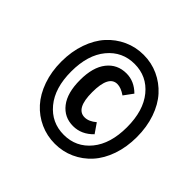

<svg xmlns="http://www.w3.org/2000/svg" viewBox="-159 -927 986 986"><g transform="rotate(45 334.0 -434.0)"><path d="M631.8 -433.1Q631.8 -360.4 610.6 -299.3Q589.4 -238.3 552.2 -197.3Q515.1 -156.2 465.1 -133.5Q415 -110.8 357.9 -110.8Q300.8 -110.8 250.5 -133.5Q200.2 -156.2 163.1 -197.3Q126 -238.3 104.5 -299.3Q83 -360.4 83 -433.1Q83 -506.3 104.5 -567.6Q126 -628.9 163.1 -669.9Q200.2 -710.9 250.5 -733.9Q300.8 -756.8 357.9 -756.8Q415 -756.8 465.1 -733.9Q515.1 -710.9 552.2 -669.9Q589.4 -628.9 610.6 -567.6Q631.8 -506.3 631.8 -433.1ZM154.8 -433.1Q154.8 -313.5 211.7 -244.6Q268.6 -175.8 357.9 -175.8Q447.3 -175.8 503.7 -244.6Q560.1 -313.5 560.1 -433.1Q560.1 -553.2 503.7 -622.1Q447.3 -690.9 357.9 -690.9Q268.6 -690.9 211.7 -622.1Q154.8 -553.2 154.8 -433.1ZM362.8 -627Q419.9 -627 464.8 -582L428.2 -532.2Q395 -555.2 368.2 -555.2Q306.2 -555.2 306.2 -434.1Q306.2 -314.9 370.1 -314.9Q400.4 -314.9 432.1 -341.8L467.8 -290Q420.9 -241.2 359.9 -241.2Q295.4 -241.2 256.6 -291Q217.8 -340.8 217.8 -434.1Q217.8 -526.9 257.3 -576.9Q296.9 -627 362.8 -627Z"/></g></svg>

Font: Fira Sans Compressed Medium
Style: Italic
Weight: 500
Width: 3
Italic angle: -8°
Designer: Carrois Corporate & Edenspiekermann AG
Foundry: Carrois Corporate GbR & Edenspiekermann AG
Version: Version 4.203;PS 004.203;hotconv 1.0.88;makeotf.lib2.5.64775